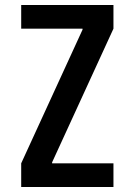

<svg xmlns="http://www.w3.org/2000/svg" viewBox="-20 -750 540 770"><path d="M65 0V-95L311 -631V-635H65V-730H435V-635L189 -99V-95H435V0Z"/></svg>

Font: M PLUS 1 Code Medium
Style: Regular
Weight: 500
Designer: Coji Morishita
Foundry: UNDERFOREST DESIGN
Version: Version 1.002